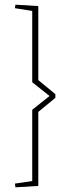

<svg xmlns="http://www.w3.org/2000/svg" viewBox="-20 -695 300 822"><path d="M46 -675 144 -669V-352L217 -292V-276L144 -216V101L46 107L44 91L118 80V-225L192 -284L118 -343V-648L44 -660Z"/></svg>

Font: Grenze Gotisch Thin
Style: Regular
Weight: 100
Designer: Renata Polastri
Foundry: Omnibus-Type
Version: Version 1.001